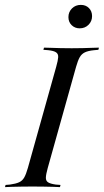

<svg xmlns="http://www.w3.org/2000/svg" viewBox="-43 -766 425 786"><path d="M89.5 -2.4Q66.1 -2.4 44.8 -2Q23.4 -1.6 6 -1.2Q-11.3 -0.8 -22.6 0L-20.2 -8.9L-1.6 -10.5Q21.8 -13.7 35.1 -19.8Q48.4 -25.8 56 -39.1Q63.7 -52.4 71 -78.2L187.1 -492.7Q194.4 -518.5 195.2 -531.9Q196 -545.2 186.7 -551.6Q177.4 -558.1 154.8 -560.5L134.7 -562.1L137.1 -571Q149.2 -571 166.1 -570.2Q183.1 -569.4 204.8 -569Q226.6 -568.5 250.8 -568.5H249.2H250Q274.2 -568.5 295.2 -569Q316.1 -569.4 333.5 -570.2Q350.8 -571 362.1 -571L359.7 -562.1L341.9 -560.5Q317.7 -558.1 304.4 -551.6Q291.1 -545.2 283.5 -531.9Q275.8 -518.5 268.5 -492.7L152.4 -78.2Q145.2 -52.4 144.8 -39.1Q144.4 -25.8 153.6 -19.8Q162.9 -13.7 184.7 -10.5L204.8 -8.9L202.4 0Q191.1 -0.8 173.8 -1.2Q156.5 -1.6 135.5 -2Q114.5 -2.4 89.5 -2.4H90.3ZM283.1 -650Q263.7 -650 250.4 -662.9Q237.1 -675.8 237.1 -696Q237.1 -716.9 251.6 -731.5Q266.1 -746 287.9 -746Q308.1 -746 321 -733.1Q333.9 -720.2 333.9 -700Q333.9 -679 319.4 -664.5Q304.8 -650 283.1 -650Z"/></svg>

Font: Playfair 144pt SemiCondensed
Style: Italic
Weight: 400
Width: 4
Italic angle: -15.6°
Designer: Claus Eggers Sørensen
Foundry: Claus Eggers Sørensen
Version: Version 2.203